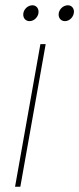

<svg xmlns="http://www.w3.org/2000/svg" viewBox="-20 -707 300 727"><path d="M37 0H57L153 -540H133ZM92 -627C110 -627 126 -644 126 -662C126 -676 117 -687 103 -687C84 -687 68 -670 68 -652C68 -638 77 -627 92 -627ZM226 -627C244 -627 260 -644 260 -663C260 -676 251 -687 237 -687C218 -687 202 -670 202 -652C202 -638 211 -627 226 -627Z"/></svg>

Font: Poppins Devanagari Thin
Style: Italic
Weight: 100
Italic angle: -10°
Designer: Ninad Kale (Devanagari), Jonny Pinhorn (Latin)
Foundry: Indian Type Foundry
Version: 4.005